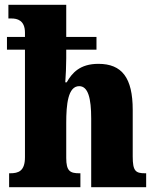

<svg xmlns="http://www.w3.org/2000/svg" viewBox="-20 -780 651 800"><path d="M18 0H315V-58H311C272 -58 256 -67 256 -122V-268C256 -344 263 -421 310 -421C347 -421 360 -371 360 -286V0H589V-58H585C545 -58 533 -67 533 -128V-322C533 -456 488 -514 390 -514C313 -514 280 -476 258 -437H252C254 -467 256 -503 256 -537V-573H382V-626H256V-760H15V-703H28C51 -703 84 -696 84 -644V-626H9V-573H84V-125C84 -67 57 -58 22 -58H18Z"/></svg>

Font: Noto Serif Armenian Condensed Black
Style: Regular
Weight: 900
Width: 3
Designer: Monotype Design Team
Foundry: Monotype Imaging Inc.
Version: Version 2.008